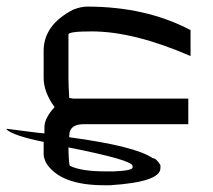

<svg xmlns="http://www.w3.org/2000/svg" viewBox="-20 -374 646 582"><path d="M243.7 -354Q421.4 -354 555.7 -283.7H557.6V-204.1Q385.7 -278.8 257.8 -278.8Q187.5 -278.8 187.5 -269.5V-135.7Q187.5 -116.2 189.9 -77.1L201.7 -75.2H550.8V2.4H234.4Q189.9 2.4 189.9 37.6V42Q391.6 69.3 442.9 105.5Q453.6 105.5 466.3 126.5V135.7Q466.3 177.7 314 187.5H295.4Q162.1 187.5 119.6 119.6Q112.3 103.5 112.3 93.8V56.2Q21 37.6 0 18.6V16.6H2.4Q105.5 30.3 114.7 30.3V9.3Q116.2 -17.6 145.5 -49.3Q112.3 -94.7 112.3 -138.2V-220.2Q112.3 -298.3 201.7 -344.7Q225.6 -354 243.7 -354ZM187.5 72.8V75.2Q188.5 128.9 192.4 128.9Q226.6 145.5 299.8 145.5H325.7Q381.8 143.1 381.8 133.8V128.9Q381.8 111.3 187.5 72.8Z"/></svg>

Font: Kadhim
Style: Regular
Weight: 400
Designer: Developer/ Husham Jawad
Version: Version 1.00;December 29, 2020;FontCreator 13.0.0.2683 32-bi